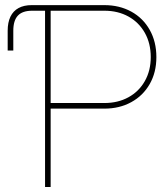

<svg xmlns="http://www.w3.org/2000/svg" viewBox="-20 -748 667 768"><path d="M160.2 -727.5H397.5Q457.5 -727.5 504.9 -701.7Q552.2 -675.8 578.9 -628.4Q605.5 -581.1 605.5 -519.5Q605.5 -458.5 578.9 -411.9Q552.2 -365.2 505.1 -339.4Q458 -313.5 397.5 -313.5H171.9V-335.9H397.5Q451.7 -335.9 493.7 -358.9Q535.6 -381.8 559.3 -423.6Q583 -465.3 583 -519.5Q583 -574.7 559.3 -616.7Q535.6 -658.7 493.7 -681.9Q451.7 -705.1 397.5 -705.1H182.6V0H160.2ZM10.7 -625Q10.7 -658.2 21.7 -681.2Q32.7 -704.1 54.2 -715.8Q75.7 -727.5 106.4 -727.5H160.2V-705.1H108.4Q69.8 -705.1 51.5 -685.5Q33.2 -666 33.2 -625V-545.9H10.7Z"/></svg>

Font: Intratopia Thin
Style: Regular
Weight: 100
Designer: Rasmus Andersson
Foundry: rsms
Version: Version 3.000;Glyphs 3.2.3 (3260)